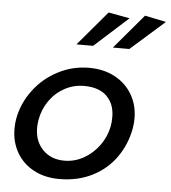

<svg xmlns="http://www.w3.org/2000/svg" viewBox="-54 -811 777 872"><g transform="rotate(5 334.5 -375.5)"><path d="M561 -247Q565 -268 565 -293Q565 -353 537 -401Q509 -449 458 -476.5Q407 -504 340 -504Q265 -504 198.5 -469.5Q132 -435 87.5 -375.5Q43 -316 30 -245Q26 -224 26 -199Q26 -139 53.5 -91Q81 -43 131.5 -16Q182 11 248 11Q333 11 399.5 -23Q466 -57 507 -116Q548 -175 561 -247ZM464 -290Q464 -266 460 -246Q451 -200 422.5 -160.5Q394 -121 352.5 -97.5Q311 -74 264 -74Q203 -74 165.5 -112.5Q128 -151 128 -212Q128 -229 131 -247Q139 -295 166 -334.5Q193 -374 234.5 -397Q276 -420 324 -420Q393 -420 428.5 -384.5Q464 -349 464 -290ZM503 -744 406 -762 273 -605H349ZM669 -742 572 -762 439 -605H514Z"/></g></svg>

Font: Geom
Style: Italic
Weight: 400
Italic angle: -10°
Version: Version 1.102